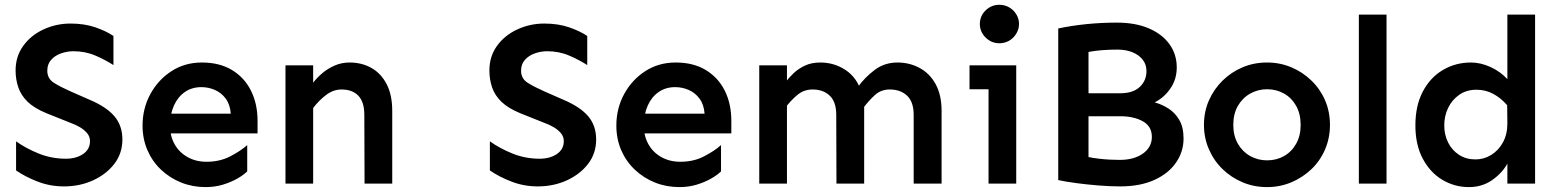

<svg xmlns="http://www.w3.org/2000/svg" viewBox="-20 -764 6485 799"><path d="M246.1 11.7Q188.5 11.7 136.7 -8.3Q85 -28.3 46.9 -54.7V-175.8Q87.9 -146.5 141.1 -125Q194.3 -103.5 253.9 -103.5Q296.9 -103.5 325.7 -123Q354.5 -142.6 354.5 -176.8Q354.5 -195.3 342.8 -209.5Q331.1 -223.6 313 -234.4Q294.9 -245.1 275.4 -252L172.9 -293Q123 -313.5 95.2 -340.3Q67.4 -367.2 56.2 -400.4Q44.9 -433.6 44.9 -470.7Q44.9 -529.3 76.7 -573.2Q108.4 -617.2 161.1 -641.6Q213.9 -666 273.4 -666Q331.1 -666 376.5 -650.4Q421.9 -634.8 452.1 -614.3V-493.2Q418.9 -514.6 377 -532.7Q335 -550.8 285.2 -550.8Q259.8 -550.8 234.4 -542Q209 -533.2 192.9 -515.1Q176.8 -497.1 176.8 -469.7Q176.8 -436.5 205.1 -418.9Q233.4 -401.4 273.4 -383.8L353.5 -348.6Q422.9 -319.3 456.1 -280.3Q489.3 -241.2 489.3 -183.6Q489.3 -126 456.1 -82.5Q422.9 -39.1 367.7 -13.7Q312.5 11.7 246.1 11.7Z M835.9 14.6Q781.2 14.6 733.9 -4.4Q686.5 -23.4 649.9 -58.1Q613.3 -92.8 593.3 -139.6Q573.2 -186.5 573.2 -241.2Q573.2 -312.5 605.5 -372.1Q637.7 -431.6 693.4 -467.8Q749 -503.9 820.3 -503.9Q893.6 -503.9 945.3 -472.7Q997.1 -441.4 1024.4 -386.7Q1051.8 -332 1051.8 -260.7V-209H679.7V-291H940.4Q937.5 -329.1 919.4 -353.5Q901.4 -377.9 874.5 -389.6Q847.7 -401.4 818.4 -401.4Q778.3 -401.4 749 -380.9Q719.7 -360.4 703.6 -324.2Q687.5 -288.1 687.5 -241.2Q687.5 -198.2 706.5 -164.1Q725.6 -129.9 760.3 -110.4Q794.9 -90.8 839.8 -90.8Q894.5 -90.8 938 -113.3Q981.4 -135.7 1008.8 -160.2V-50.8Q994.1 -36.1 967.8 -21Q941.4 -5.9 907.7 4.4Q874 14.6 835.9 14.6Z M1497.1 0 1496.1 -286.1Q1496.1 -339.8 1471.2 -365.7Q1446.3 -391.6 1401.4 -391.6Q1367.2 -391.6 1336.9 -368.7Q1306.6 -345.7 1283.2 -314.5V-419.9Q1298.8 -440.4 1321.3 -459.5Q1343.8 -478.5 1372.6 -491.2Q1401.4 -503.9 1434.6 -503.9Q1485.4 -503.9 1525.4 -481.4Q1565.4 -459 1588.9 -414.1Q1612.3 -369.1 1612.3 -301.8V0ZM1168 0V-492.2H1283.2V0Z M2217.8 11.7Q2160.2 11.7 2108.4 -8.3Q2056.6 -28.3 2018.6 -54.7V-175.8Q2059.6 -146.5 2112.8 -125Q2166 -103.5 2225.6 -103.5Q2268.6 -103.5 2297.4 -123Q2326.2 -142.6 2326.2 -176.8Q2326.2 -195.3 2314.5 -209.5Q2302.7 -223.6 2284.7 -234.4Q2266.6 -245.1 2247.1 -252L2144.5 -293Q2094.7 -313.5 2066.9 -340.3Q2039.1 -367.2 2027.8 -400.4Q2016.6 -433.6 2016.6 -470.7Q2016.6 -529.3 2048.3 -573.2Q2080.1 -617.2 2132.8 -641.6Q2185.5 -666 2245.1 -666Q2302.7 -666 2348.1 -650.4Q2393.6 -634.8 2423.8 -614.3V-493.2Q2390.6 -514.6 2348.6 -532.7Q2306.6 -550.8 2256.8 -550.8Q2231.4 -550.8 2206.1 -542Q2180.7 -533.2 2164.6 -515.1Q2148.4 -497.1 2148.4 -469.7Q2148.4 -436.5 2176.8 -418.9Q2205.1 -401.4 2245.1 -383.8L2325.2 -348.6Q2394.5 -319.3 2427.7 -280.3Q2460.9 -241.2 2460.9 -183.6Q2460.9 -126 2427.7 -82.5Q2394.5 -39.1 2339.4 -13.7Q2284.2 11.7 2217.8 11.7Z M2807.6 14.6Q2752.9 14.6 2705.6 -4.4Q2658.2 -23.4 2621.6 -58.1Q2585 -92.8 2564.9 -139.6Q2544.9 -186.5 2544.9 -241.2Q2544.9 -312.5 2577.1 -372.1Q2609.4 -431.6 2665 -467.8Q2720.7 -503.9 2792 -503.9Q2865.2 -503.9 2917 -472.7Q2968.8 -441.4 2996.1 -386.7Q3023.4 -332 3023.4 -260.7V-209H2651.4V-291H2912.1Q2909.2 -329.1 2891.1 -353.5Q2873 -377.9 2846.2 -389.6Q2819.3 -401.4 2790 -401.4Q2750 -401.4 2720.7 -380.9Q2691.4 -360.4 2675.3 -324.2Q2659.2 -288.1 2659.2 -241.2Q2659.2 -198.2 2678.2 -164.1Q2697.3 -129.9 2731.9 -110.4Q2766.6 -90.8 2811.5 -90.8Q2866.2 -90.8 2909.7 -113.3Q2953.1 -135.7 2980.5 -160.2V-50.8Q2965.8 -36.1 2939.5 -21Q2913.1 -5.9 2879.4 4.4Q2845.7 14.6 2807.6 14.6Z M3782.2 0V-286.1Q3782.2 -339.8 3754.9 -365.7Q3727.5 -391.6 3682.6 -391.6Q3646.5 -391.6 3621.1 -368.7Q3595.7 -345.7 3572.3 -314.5L3548.8 -400.4Q3579.1 -442.4 3620.1 -473.1Q3661.1 -503.9 3714.8 -503.9Q3764.6 -503.9 3806.6 -481.4Q3848.6 -459 3873.5 -414.1Q3898.4 -369.1 3898.4 -301.8V0ZM3139.6 0V-492.2H3254.9V0ZM3460.9 0 3460 -286.1Q3460 -339.8 3433.1 -365.7Q3406.2 -391.6 3361.3 -391.6Q3325.2 -391.6 3297.9 -368.7Q3270.5 -345.7 3247.1 -314.5V-419.9Q3262.7 -440.4 3282.7 -459.5Q3302.7 -478.5 3330.1 -491.2Q3357.4 -503.9 3393.6 -503.9Q3452.1 -503.9 3499.5 -472.2Q3546.9 -440.4 3565.4 -378.9L3576.2 -336.9V0Z M4138.7 -584Q4105.5 -584 4081.5 -607.9Q4057.6 -631.8 4057.6 -664.1Q4057.6 -697.3 4081.5 -720.7Q4105.5 -744.1 4138.7 -744.1Q4161.1 -744.1 4179.7 -733.4Q4198.2 -722.7 4209.5 -704.1Q4220.7 -685.5 4220.7 -664.1Q4220.7 -643.6 4209.5 -624.5Q4198.2 -605.5 4179.7 -594.7Q4161.1 -584 4138.7 -584ZM4093.8 0V-492.2H4209V0ZM4014.6 -392.6V-492.2H4209V-392.6Z M4641.6 11.7Q4599.6 11.7 4551.3 7.8Q4502.9 3.9 4459 -2Q4415 -7.8 4383.8 -14.6V-645.5Q4438.5 -657.2 4501 -663.6Q4563.5 -669.9 4627 -669.9Q4705.1 -669.9 4760.7 -646Q4816.4 -622.1 4846.7 -580.1Q4877 -538.1 4877 -483.4Q4877 -434.6 4851.1 -396.5Q4825.2 -358.4 4785.2 -337.9Q4814.5 -330.1 4842.3 -312.5Q4870.1 -294.9 4887.7 -264.6Q4905.3 -234.4 4905.3 -187.5Q4905.3 -132.8 4874 -87.4Q4842.8 -42 4783.7 -15.1Q4724.6 11.7 4641.6 11.7ZM4639.6 -98.6Q4699.2 -98.6 4736.3 -125Q4773.4 -151.4 4773.4 -194.3Q4773.4 -238.3 4735.8 -259.3Q4698.2 -280.3 4640.6 -280.3H4488.3V-376H4642.6Q4695.3 -376 4723.1 -402.3Q4751 -428.7 4751 -467.8Q4751 -496.1 4734.9 -516.1Q4718.8 -536.1 4691.9 -546.9Q4665 -557.6 4629.9 -557.6Q4596.7 -557.6 4565.9 -555.2Q4535.2 -552.7 4509.8 -547.9V-110.4Q4529.3 -106.4 4553.7 -103.5Q4578.1 -100.6 4601.6 -99.6Q4625 -98.6 4639.6 -98.6Z M5252.9 14.6Q5198.2 14.6 5150.9 -5.4Q5103.5 -25.4 5067.4 -60.5Q5031.2 -95.7 5010.7 -143.1Q4990.2 -190.4 4990.2 -244.1Q4990.2 -298.8 5010.7 -345.7Q5031.2 -392.6 5067.4 -428.2Q5103.5 -463.9 5150.9 -483.9Q5198.2 -503.9 5252.9 -503.9Q5306.6 -503.9 5354 -483.9Q5401.4 -463.9 5438 -428.2Q5474.6 -392.6 5494.6 -345.7Q5514.6 -298.8 5514.6 -244.1Q5514.6 -190.4 5494.6 -143.1Q5474.6 -95.7 5438 -60.5Q5401.4 -25.4 5354 -5.4Q5306.6 14.6 5252.9 14.6ZM5252.9 -96.7Q5292 -96.7 5323.7 -114.7Q5355.5 -132.8 5374 -166Q5392.6 -199.2 5392.6 -244.1Q5392.6 -290 5374 -323.2Q5355.5 -356.4 5323.7 -374.5Q5292 -392.6 5252.9 -392.6Q5214.8 -392.6 5182.6 -374.5Q5150.4 -356.4 5131.3 -323.2Q5112.3 -290 5112.3 -244.1Q5112.3 -199.2 5131.3 -166Q5150.4 -132.8 5182.6 -114.7Q5214.8 -96.7 5252.9 -96.7Z M5634.8 0V-703.1H5750V0Z M6092.8 14.6Q6033.2 14.6 5982.4 -15.6Q5931.6 -45.9 5900.9 -103.5Q5870.1 -161.1 5870.1 -242.2Q5870.1 -324.2 5900.9 -382.8Q5931.6 -441.4 5984.4 -472.7Q6037.1 -503.9 6101.6 -503.9Q6141.6 -503.9 6183.1 -484.9Q6224.6 -465.8 6252.9 -434.6V-703.1H6368.2V0H6252.9V-83Q6230.5 -43 6189 -14.2Q6147.5 14.6 6092.8 14.6ZM6120.1 -100.6Q6155.3 -100.6 6185.5 -119.1Q6215.8 -137.7 6234.4 -171.4Q6252.9 -205.1 6252.9 -251L6252 -326.2Q6225.6 -356.4 6193.8 -373.5Q6162.1 -390.6 6124 -390.6Q6083 -390.6 6052.7 -369.6Q6022.5 -348.6 6006.3 -314.9Q5990.2 -281.2 5990.2 -242.2Q5990.2 -203.1 6006.3 -170.9Q6022.5 -138.7 6051.8 -119.6Q6081.1 -100.6 6120.1 -100.6Z"/></svg>

Font: Sen SemiBold
Style: Regular
Weight: 600
Designer: Kosal Sen, Philatype
Foundry: Philatype
Version: Version 2.000;gftools[0.9.31]